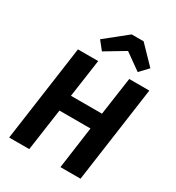

<svg xmlns="http://www.w3.org/2000/svg" viewBox="-218 -1070 1097 1200"><g transform="rotate(30 330.0 -470.5)"><path d="M35 0 132 -692H278L239 -419H463L502 -692H647L550 0H405L447 -303H223L180 0ZM220 -816 376 -941H462L583 -816L526 -756L408 -840L268 -756Z"/></g></svg>

Font: Fira Sans SemiBold
Style: Italic
Weight: 600
Italic angle: -8°
Designer: bBox Type GmbH & Carrois Corporate GbR & Edenspiekermann AG
Foundry: bBox Type GmbH & Carrois Corporate GbR & Edenspiekermann AG
Version: Version 4.301